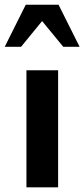

<svg xmlns="http://www.w3.org/2000/svg" viewBox="-48 -800 360 820"><path d="M292 -600.1H222.2L131.8 -710L42 -600.1H-27.8L62 -779.8H202.1ZM200.2 0H64.9V-500H200.2Z"/></svg>

Font: Perun
Style: Bold
Weight: 700
Foundry: Copyright (c) Stefan Peev, Context Ltd, 2016
Version: Version 1.0000